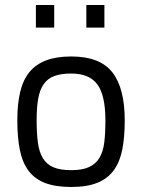

<svg xmlns="http://www.w3.org/2000/svg" viewBox="-20 -735 568 765"><path d="M264 -510Q378 -510 427.5 -447Q477 -384 477 -255Q477 -190 467.5 -140.5Q458 -91 434 -57.5Q410 -24 368.5 -7Q327 10 264 10Q201 10 159.5 -6Q118 -22 93.5 -55Q69 -88 59 -138Q49 -188 49 -257Q49 -321 60.5 -369Q72 -417 97.5 -448Q123 -479 164 -494.5Q205 -510 264 -510ZM264 -57Q308 -57 335 -69.5Q362 -82 376.5 -106.5Q391 -131 395.5 -168Q400 -205 400 -255Q400 -355 368 -398.5Q336 -442 264 -442Q224 -442 197.5 -432.5Q171 -423 155 -401Q139 -379 132.5 -343.5Q126 -308 126 -257Q126 -204 131 -166.5Q136 -129 151 -104.5Q166 -80 193 -68.5Q220 -57 264 -57ZM123 -715H196V-625H123ZM324 -715H396V-625H324Z"/></svg>

Font: Panefresco 400wt
Style: Regular
Weight: 400
Foundry: Campivisivi & Chank Co
Version: Version 1.002